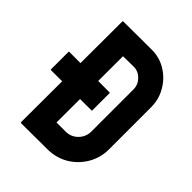

<svg xmlns="http://www.w3.org/2000/svg" viewBox="-197 -814 927 927"><g transform="rotate(45 267.0 -350.5)"><path d="M284.2 -2.4 105 -1.5Q100.1 -1.5 100.1 -6.3L102.1 -693.8Q102.1 -697.8 106 -697.8L293 -698.7Q348.6 -700.2 393.6 -673.3Q439 -646.5 465.8 -600.6Q493.2 -555.2 493.2 -500V-212.9Q493.2 -155.3 465.3 -107.4Q437 -59.6 390.1 -31.2Q343.3 -3.4 284.2 -2.4ZM293 -579.1 223.1 -578.1 222.2 -125H284.2Q321.3 -125 346.7 -150.9Q372.1 -176.8 372.1 -212.9V-501Q372.1 -532.7 348.6 -556.2Q325.2 -580.1 293 -579.1ZM22 -288.6V-404.8Q22 -409.7 23.9 -409.7L301.8 -408.7Q303.2 -408.7 303.2 -404.8V-289.6Q303.2 -285.6 301.8 -285.6L23.9 -284.7Q22 -284.7 22 -288.6Z"/></g></svg>

Font: WRV
Style: Display
Weight: 400
Designer: Will Viles x Danh Hong
Version: Version 8.001; ttfautohint (v1.8.3)